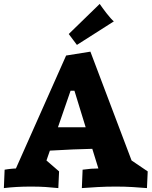

<svg xmlns="http://www.w3.org/2000/svg" viewBox="-35 -965 780 988"><path d="M439.9 -199.2Q396.5 -198.2 339.6 -196Q282.7 -193.8 221.7 -189.9L204.1 -139.2L269 -83L265.1 2.9Q232.9 -0.5 200 -2.7Q167 -4.9 125 -4.9Q84 -4.9 50.3 -2.9Q16.6 -1 -15.1 2.9L-11.2 -91.8Q-2.9 -93.3 4.2 -94.2Q11.2 -95.2 18.1 -95.9Q24.9 -96.7 31.7 -97.2Q38.6 -97.7 46.9 -98.1L305.2 -679.2L430.2 -699.2L642.1 -139.2L725.1 -83L721.2 2.9Q689 0 647.9 -2.4Q606.9 -4.9 561 -4.9Q512.2 -4.9 467.5 -2.4Q422.9 0 386.2 2.9L390.1 -91.8Q415.5 -95.2 434.1 -96.7Q452.6 -98.1 471.2 -98.1ZM263.2 -310.1H405.8L348.1 -498H328.1ZM318.8 -790 478 -944.8Q483.4 -937 492.9 -923.8Q502.4 -910.6 512.9 -897.2Q523.4 -883.8 533.7 -872.1Q543.9 -860.4 550.8 -855L360.8 -733.9Z"/></svg>

Font: Simonetta
Style: Black Italic
Weight: 900
Italic angle: -2°
Designer: Gayaneh Bagdasaryan
Foundry: Brownfox
Version: Version 1.002